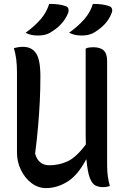

<svg xmlns="http://www.w3.org/2000/svg" viewBox="-20 -950 640 984"><path d="M232 -930Q285 -930 315 -919Q328 -915 330.5 -904.5Q333 -894 329 -883Q316 -851 292.5 -826Q269 -801 236 -782Q221 -774 207 -771Q193 -768 174 -768Q157 -768 142 -771Q127 -774 111 -782Q158 -816 188.5 -851.5Q219 -887 232 -930ZM456 -930Q507 -930 539 -919Q551 -915 554 -904.5Q557 -894 552 -883Q540 -851 516.5 -826Q493 -801 460 -782Q445 -774 431 -771Q417 -768 397 -768Q381 -768 366 -771Q351 -774 334 -782Q381 -816 412 -851.5Q443 -887 456 -930ZM216 14Q175 14 141 -12Q107 -38 87 -79.5Q67 -121 67 -168V-581Q67 -654 51 -703Q75 -710 98 -710Q142 -710 164.5 -677.5Q187 -645 187 -558Q187 -493 184 -432Q181 -371 175.5 -306Q170 -241 160 -163Q176 -103 233 -103Q283 -103 327 -123.5Q371 -144 420 -210Q419 -234 419 -262V-701Q427 -705 437 -706.5Q447 -708 457 -708Q494 -708 511.5 -691.5Q529 -675 529 -637V-101Q529 -73 532.5 -47.5Q536 -22 543 3Q528 9 508 9Q486 9 469 0.5Q452 -8 440.5 -37.5Q429 -67 423 -132H421Q378 -51 325 -18.5Q272 14 216 14Z"/></svg>

Font: Recursive Mn Csl St Med
Style: Regular
Weight: 500
Monospace: yes
Version: Version 1.079;hotconv 1.0.112;makeotfexe 2.5.65598; ttfautoh